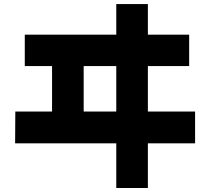

<svg xmlns="http://www.w3.org/2000/svg" viewBox="-20 -853 1040 949"><path d="M54.7 -144.5 55.7 -301.8H237.3V-526.4H102.5V-681.6H554.7V-833H710.9V-681.6H915V-526.4H710.9V-301.8H944.3V-144.5H710.9V76.2H554.7V-144.5ZM393.6 -301.8H554.7V-526.4H393.6Z"/></svg>

Font: GenEi M Gothic v2 Heavy
Style: Regular
Weight: 800
Version: Version 2.0